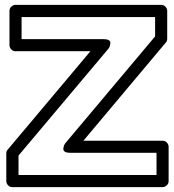

<svg xmlns="http://www.w3.org/2000/svg" viewBox="-20 -745 715 790"><path d="M5.9 0V-113.8Q5.9 -123.5 12.2 -129.9L352.1 -534.2H43.9Q33.2 -534.2 26.1 -542Q19 -549.8 19 -559.1V-700.2Q19 -710.9 26.9 -718Q34.7 -725.1 43.9 -725.1H643.1Q653.8 -725.1 660.9 -717.3Q668 -709.5 668 -700.2V-585.9Q668 -575.7 662.1 -569.8L323.2 -166H648.9Q659.7 -166 666.7 -158.2Q673.8 -150.4 673.8 -141.1V0Q673.8 10.7 666 17.8Q658.2 24.9 648.9 24.9H30.8Q20 24.9 12.9 17.1Q5.9 9.3 5.9 0ZM56.2 -24.9H624V-116.2H269Q254.9 -116.2 247.8 -120.4Q240.7 -124.5 240.7 -130.6Q240.7 -136.7 242.4 -142.8Q244.1 -148.9 247.1 -153.3L250 -157.2L618.2 -595.2V-674.8H68.8V-584H405.8Q419.9 -584 427 -579.8Q434.1 -575.7 434.1 -569.6Q434.1 -563.5 432.4 -557.4Q430.7 -551.3 427.7 -546.9L424.8 -543L56.2 -105Z"/></svg>

Font: Trueno Bold Outline
Style: Regular
Weight: 700
Width: 6
Designer: Julieta Ulanovsky
Foundry: Julieta Ulanovsky
Version: Version 3.001b | FøM Fix